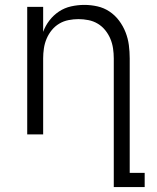

<svg xmlns="http://www.w3.org/2000/svg" viewBox="-20 -548 640 783"><path d="M444 215V-310Q444 -330 441 -350.5Q438 -371 430 -390Q422 -409 409 -425Q396 -441 378.5 -451.5Q361 -462 340.5 -466Q320 -470 300 -470Q280 -470 259.5 -466Q239 -462 221.5 -451.5Q204 -441 191 -425Q178 -409 170 -390Q162 -371 159 -350.5Q156 -330 156 -310V0H91V-520H156V-418Q165 -443 181.5 -464.5Q198 -486 220.5 -501Q243 -516 270 -522Q297 -528 324 -528Q351 -528 377.5 -522Q404 -516 426.5 -501Q449 -486 465.5 -464Q482 -442 492 -416.5Q502 -391 505.5 -364Q509 -337 509 -310V157H570V215Z"/></svg>

Font: Iosevka Light Extended
Style: Regular
Weight: 300
Width: 7
Monospace: yes
Designer: Belleve Invis
Foundry: Belleve Invis
Version: Version 32.5.0; ttfautohint (v1.8.4)